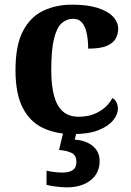

<svg xmlns="http://www.w3.org/2000/svg" viewBox="-20 -569 567 829"><path d="M295.2 10Q221.6 10 165.8 -16.3Q109.9 -42.5 78.4 -103Q46.9 -163.5 46.9 -266.2Q46.9 -374.3 79.6 -435.8Q112.3 -497.3 167.7 -523.1Q223.1 -548.9 291.9 -548.9Q357.1 -548.9 401.2 -535Q445.2 -521.1 467.8 -497.4Q490.3 -473.8 490.3 -444Q490.3 -422.7 479.7 -402.9Q469.1 -383.1 441.2 -371Q413.3 -359 360.7 -359Q360.7 -393.9 354.9 -423Q349.2 -452.2 335.2 -470.1Q321.3 -487.9 296 -487.9Q267.3 -487.9 246 -468.5Q224.8 -449 213 -401.1Q201.3 -353.1 201.3 -267.2Q201.3 -199.6 213.6 -154.7Q225.9 -109.7 252 -87.3Q278 -64.9 319.8 -64.9Q354.9 -64.9 383.5 -75.6Q412.1 -86.3 433.1 -105Q454 -123.6 465 -145.9Q477.6 -138.7 483.3 -126.3Q489 -113.9 489 -99.9Q489 -75.2 468.5 -49.7Q448.1 -24.2 405.6 -7.1Q363.2 10 295.2 10ZM267.8 240Q251.8 240 225.3 237Q198.9 234 180.9 229V168.1Q198.9 172.1 217.4 174.1Q235.9 176.1 248.9 176.1Q277.9 176.1 293.9 165.6Q309.9 155 309.9 130Q309.9 101 288.4 90.9Q266.9 80.9 234.9 78.6L255.9 -9H312.8L302.8 34Q335.8 36 359.9 48Q384 60 397.1 79.5Q410.2 99 410.2 126Q410.2 179 371 209.5Q331.8 240 267.8 240Z"/></svg>

Font: Noto Serif Khmer
Style: Regular
Weight: 400
Designer: Danh Hong and the Monotype Design Team
Foundry: Monotype Imaging Inc.
Version: Version 2.003